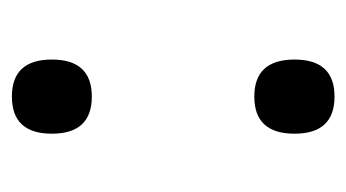

<svg xmlns="http://www.w3.org/2000/svg" viewBox="-151 -430 588 326"><g transform="rotate(90 143.0 -267.0)"><path d="M81.1 -473.1Q81.1 -541 144 -541Q207 -541 207 -473.1Q207 -404.8 144 -404.8Q81.1 -404.8 81.1 -473.1ZM81.1 -61Q81.1 -128.9 144 -128.9Q207 -128.9 207 -61Q207 6.8 144 6.8Q81.1 6.8 81.1 -61Z"/></g></svg>

Font: Noto Serif Telugu
Style: Regular
Weight: 400
Designer: Indian Type Foundry
Foundry: Monotype Imaging Inc.
Version: Version 1.01